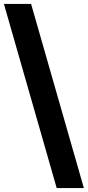

<svg xmlns="http://www.w3.org/2000/svg" viewBox="-50 -862 449 982"><path d="M379 100 109 -842H-30L240 100Z"/></svg>

Font: Talent SemiBold
Style: Bold
Weight: 700
Designer: Mike Powis
Version: Version 1.001;hotconv 1.0.109;makeotfexe 2.5.65596